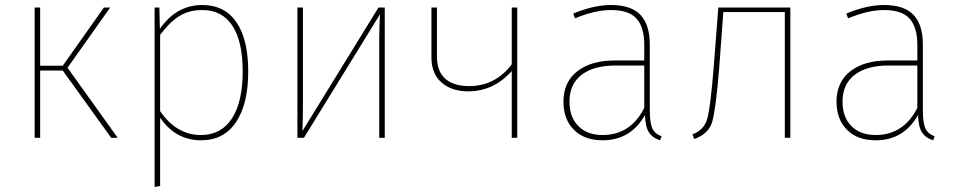

<svg xmlns="http://www.w3.org/2000/svg" viewBox="-20 -549 3815 765"><path d="M249 -279 449 0H423L230 -268H140V0H118V-519H140V-287H230L394 -519H419Z M780 -11Q861 -11 904 -77Q947 -143 947 -264Q947 -384 906 -446.5Q865 -509 786 -509Q732 -509 693 -484Q654 -459 618 -410V-106Q684 -11 780 -11ZM786 -529Q875 -529 922 -460.5Q969 -392 969 -264Q969 -135 920.5 -62.5Q872 10 781 10Q680 10 618 -80V192L596 196V-519H615L617 -434Q683 -529 786 -529Z M1513 0H1491V-394Q1491 -442 1494 -492L1191 0H1165V-519H1187V-146Q1187 -73 1185 -27L1488 -519H1513Z M2041 -519V0H2019V-266Q1947 -185 1845 -185Q1780 -185 1739.5 -220Q1699 -255 1699 -321V-519H1721V-323Q1721 -265 1754 -235.5Q1787 -206 1849 -206Q1954 -206 2019 -293V-519Z M2381 -11Q2492 -11 2547 -119V-288H2433Q2346 -288 2297.5 -251Q2249 -214 2249 -144Q2249 -82 2284.5 -46.5Q2320 -11 2381 -11ZM2569 -372V-110Q2569 -59 2579.5 -37Q2590 -15 2616 -6L2610 10Q2579 0 2565 -22.5Q2551 -45 2550 -91Q2493 10 2381 10Q2308 10 2266.5 -32Q2225 -74 2225 -144Q2225 -222 2280 -265Q2335 -308 2429 -308H2547V-370Q2547 -440 2516.5 -474.5Q2486 -509 2414 -509Q2351 -509 2271 -476L2264 -495Q2346 -529 2414 -529Q2495 -529 2532 -489.5Q2569 -450 2569 -372Z M3129 -519V0H3107V-501H2862L2846 -284Q2832 -111 2817.5 -63Q2803 -15 2746 5L2739 -14Q2785 -30 2798 -76Q2811 -122 2824 -286L2842 -519Z M3469 -11Q3580 -11 3635 -119V-288H3521Q3434 -288 3385.5 -251Q3337 -214 3337 -144Q3337 -82 3372.5 -46.5Q3408 -11 3469 -11ZM3657 -372V-110Q3657 -59 3667.5 -37Q3678 -15 3704 -6L3698 10Q3667 0 3653 -22.5Q3639 -45 3638 -91Q3581 10 3469 10Q3396 10 3354.5 -32Q3313 -74 3313 -144Q3313 -222 3368 -265Q3423 -308 3517 -308H3635V-370Q3635 -440 3604.5 -474.5Q3574 -509 3502 -509Q3439 -509 3359 -476L3352 -495Q3434 -529 3502 -529Q3583 -529 3620 -489.5Q3657 -450 3657 -372Z"/></svg>

Font: FiraSans
Style: Regular
Weight: 150
Designer: Carrois Corporate & Edenspiekermann AG
Foundry: Carrois Corporate GbR & Edenspiekermann AG
Version: Version 3.106;PS 003.106;hotconv 1.0.70;makeotf.lib2.5.58329